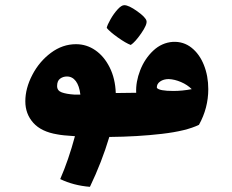

<svg xmlns="http://www.w3.org/2000/svg" viewBox="-20 -534 896 743"><path d="M393 -426Q395 -437 407.5 -459Q420 -481 435 -497.5Q450 -514 461 -514Q478 -514 511 -490.5Q544 -467 547 -453Q550 -439 526.5 -405Q503 -371 486 -360Q467 -367 436 -389Q405 -411 393 -426ZM786 -189Q786 -116 750 -51Q701 -27 606.5 -16Q512 -5 403 -4Q374 93 328 189Q265 184 213 159Q245 86 270 -7Q221 -10 202 -14Q140 -24 109 -58.5Q78 -93 78 -142Q78 -192 105 -244Q132 -296 177 -329.5Q222 -363 274 -363Q315 -363 349 -339.5Q383 -316 404.5 -273Q426 -230 428 -174L507 -175Q505 -217 522.5 -262Q540 -307 573 -338Q606 -369 649 -372Q690 -374 721 -349.5Q752 -325 769 -282.5Q786 -240 786 -189ZM267 -168H291Q287 -202 273.5 -220Q260 -238 239 -238Q224 -238 212.5 -229.5Q201 -221 201 -201Q201 -183 219 -176.5Q237 -170 267 -168ZM722 -189Q705 -206 680.5 -216.5Q656 -227 633 -228Q613 -228 599.5 -218.5Q586 -209 587 -194Q596 -182 651 -182Q685 -182 722 -189Z"/></svg>

Font: Lalezar
Style: Regular
Weight: 400
Designer: Borna Izadpanah
Foundry: Borna Izadpanah
Version: Version 1.003